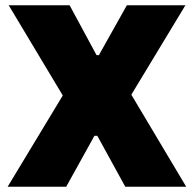

<svg xmlns="http://www.w3.org/2000/svg" viewBox="-20 -708 735 728"><path d="M9 0 218 -346 13 -688H244L346 -499H355L461 -688H683L478 -349L686 0H455L349 -193H338L231 0Z"/></svg>

Font: Saira ExtraBold
Style: Regular
Weight: 800
Designer: Hector Gatti with collaboration of the Omnibus-Type team
Foundry: Omnibus-Type
Version: Version 1.100; ttfautohint (v1.8.3)